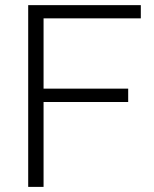

<svg xmlns="http://www.w3.org/2000/svg" viewBox="-20 -731 602 751"><path d="M481.4 -384.3V-332H150.4V0H90.3V-710.9H530.8V-659.2H150.4V-384.3Z"/></svg>

Font: Vazirmatn RD FD ExtraLight
Style: Regular
Weight: 200
Designer: Saber Rastikerdar
Foundry: Saber Rastikerdar
Version: Version 33.003